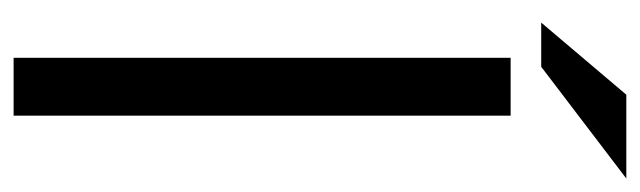

<svg xmlns="http://www.w3.org/2000/svg" viewBox="-349 -591 940 282"><g transform="rotate(90 121.0 -450.0)"><path d="M119.1 -899.9H242.2L78.1 -774.9H13.2ZM64.9 0V-730H149.9V0Z"/></g></svg>

Font: Miedinger*
Style: Book
Weight: 400
Version: Version 001.000